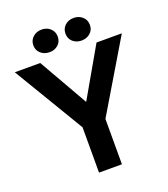

<svg xmlns="http://www.w3.org/2000/svg" viewBox="-171 -1073 1041 1190"><g transform="rotate(-20 350.0 -477.5)"><path d="M426 0H275V-299L-3 -763H165L350 -439L536 -763H703L426 -299ZM162 -880Q162 -913 185.5 -934Q209 -955 243 -955Q277 -955 300 -934Q323 -913 323 -880Q323 -847 300 -826.5Q277 -806 243 -806Q209 -806 185.5 -826.5Q162 -847 162 -880ZM374 -880Q374 -913 397 -934Q420 -955 454 -955Q488 -955 511.5 -934Q535 -913 535 -880Q535 -847 511.5 -826.5Q488 -806 454 -806Q420 -806 397 -826.5Q374 -847 374 -880Z"/></g></svg>

Font: Open Sauce One
Style: Bold
Weight: 700
Designer: Alfredo Marco Pradil
Foundry: Creative Sauce Fz LLC
Version: Version 1.477